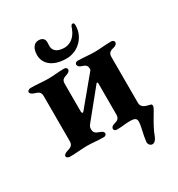

<svg xmlns="http://www.w3.org/2000/svg" viewBox="-186 -746 959 1034"><g transform="rotate(-30 293.5 -229.0)"><path d="M291 -464C363 -464 421 -523 421 -593C421 -604 420 -611 412 -611C404 -611 401 -607 395 -589C376 -537 339 -520 310 -520C270 -520 243 -536 243 -569C243 -574 244 -584 244 -592C244 -610 234 -625 207 -625C181 -625 161 -603 161 -559C161 -511 199 -464 291 -464ZM460 167C472 167 483 157 491 137C514 74 560 13 565 -6C567 -12 566 -22 557 -23C517 -32 501 -40 503 -74V-352C503 -379 521 -384 541 -389C552 -392 561 -399 561 -410C561 -418 552 -424 544 -424C504 -424 473 -419 438 -419C403 -419 374 -424 334 -424C326 -424 318 -418 318 -410C318 -399 326 -393 337 -389C357 -382 371 -379 371 -352C371 -347 367 -343 363 -338L227 -174C224 -170 221 -168 219 -168C215 -168 213 -173 213 -182V-352C213 -379 229 -382 248 -389C259 -393 268 -400 268 -410C268 -418 259 -424 251 -424C211 -424 185 -419 150 -419C115 -419 82 -424 42 -424C34 -424 22 -418 22 -410C22 -399 34 -393 45 -389C65 -383 82 -378 82 -351V-70C82 -42 64 -37 44 -31C33 -27 21 -22 21 -11C21 -2 33 3 41 3C81 3 115 -2 150 -2C185 -2 212 3 252 3C260 3 269 -3 269 -11C269 -21 260 -27 249 -31C230 -38 213 -42 213 -69C213 -81 218 -90 225 -98L363 -268C364 -269 365 -270 366 -270C369 -270 371 -267 371 -262V-69C371 -42 356 -37 336 -31C325 -28 316 -22 316 -11C316 -2 325 3 333 3C373 3 380 -2 416 -2C449 -2 457 6 457 26C457 42 446 86 442 107C441 118 437 135 437 140C437 154 446 167 460 167Z"/></g></svg>

Font: EB Garamond
Style: Bold
Weight: 700
Designer: Georg Duffner and Octavio Pardo
Foundry: Georg Duffner
Version: Version 1.000;PS 001.000;hotconv 1.0.88;makeotf.lib2.5.64775